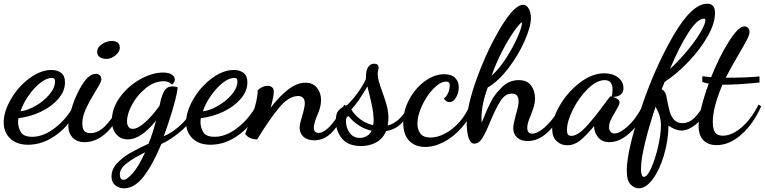

<svg xmlns="http://www.w3.org/2000/svg" viewBox="-37 -740 4143 1040"><path d="M-17 -77Q-17 -135 22 -202.5Q61 -270 122 -315.5Q183 -361 242 -361Q273 -361 294 -345.5Q315 -330 315 -294Q315 -246 278 -203.5Q241 -161 182.5 -134Q124 -107 63 -100Q61 -90 61 -77Q61 -51 75.5 -25Q90 1 138 1Q199 1 262.5 -48.5Q326 -98 365 -172L385 -156Q345 -66 270.5 -11Q196 44 116 44Q53 44 18 10Q-17 -24 -17 -77ZM261 -299Q261 -310 257 -314Q253 -318 244 -318Q215 -318 180.5 -290.5Q146 -263 117 -221Q88 -179 74 -137Q110 -141 154.5 -166Q199 -191 230 -227.5Q261 -264 261 -299Z M489 -460Q489 -483 514.5 -500.5Q540 -518 569 -518Q612 -518 612 -481Q612 -460 589 -440.5Q566 -421 539 -421Q518 -421 503.5 -431Q489 -441 489 -460ZM333 -59Q333 -99 355.5 -167.5Q378 -236 412.5 -288Q447 -340 482 -340Q495 -340 503.5 -332.5Q512 -325 512 -311Q512 -302 504 -286.5Q496 -271 478 -242Q446 -189 427.5 -148.5Q409 -108 409 -72Q409 -41 420 -30Q431 -19 454 -19Q533 -19 611 -172L626 -156Q591 -68 537 -19Q483 30 421 30Q379 30 356 5Q333 -20 333 -59Z M567 216Q567 177 596.5 145Q626 113 665 90.5Q704 68 768 38Q793 -25 808 -87Q727 15 656 15Q616 15 592.5 -13Q569 -41 569 -87Q569 -154 613 -214Q657 -274 722 -310.5Q787 -347 846 -347Q877 -347 893.5 -336Q910 -325 910 -309Q910 -299 904 -291Q898 -283 894 -282Q884 -292 874 -296Q864 -300 849 -300Q800 -300 754 -263.5Q708 -227 679.5 -175.5Q651 -124 651 -83Q651 -63 659.5 -52.5Q668 -42 682 -42Q709 -42 748.5 -77Q788 -112 827 -167Q838 -223 853 -247.5Q868 -272 896 -272Q909 -272 925 -268Q925 -242 903 -164Q881 -86 850 -2Q900 -23 946.5 -67.5Q993 -112 1013 -170L1031 -152Q1009 -89 952.5 -38Q896 13 837 40Q791 151 741.5 215.5Q692 280 635 280Q607 280 587 263.5Q567 247 567 216ZM749 85Q684 117 648 145.5Q612 174 612 206Q612 219 617.5 226.5Q623 234 631 234Q651 234 683 197Q715 160 749 85Z M971 -77Q971 -135 1010 -202.5Q1049 -270 1110 -315.5Q1171 -361 1230 -361Q1261 -361 1282 -345.5Q1303 -330 1303 -294Q1303 -246 1266 -203.5Q1229 -161 1170.5 -134Q1112 -107 1051 -100Q1049 -90 1049 -77Q1049 -51 1063.5 -25Q1078 1 1126 1Q1187 1 1250.5 -48.5Q1314 -98 1353 -172L1373 -156Q1333 -66 1258.5 -11Q1184 44 1104 44Q1041 44 1006 10Q971 -24 971 -77ZM1249 -299Q1249 -310 1245 -314Q1241 -318 1232 -318Q1203 -318 1168.5 -290.5Q1134 -263 1105 -221Q1076 -179 1062 -137Q1098 -141 1142.5 -166Q1187 -191 1218 -227.5Q1249 -264 1249 -299Z M1586 -49Q1586 -62 1590.5 -79Q1595 -96 1600 -113Q1614 -159 1614 -181Q1614 -201 1604 -210.5Q1594 -220 1579 -220Q1526 -220 1472 -153.5Q1418 -87 1356 15Q1313 15 1291 -14L1300 -39Q1359 -182 1359 -251Q1367 -260 1382 -267.5Q1397 -275 1411 -275Q1428 -275 1437 -267Q1446 -259 1446 -245Q1446 -218 1429 -156Q1474 -216 1522.5 -254Q1571 -292 1618 -292Q1658 -292 1680 -264.5Q1702 -237 1702 -199Q1702 -177 1696.5 -157Q1691 -137 1680 -112Q1663 -70 1663 -49Q1663 -34 1670 -27Q1677 -20 1687 -20Q1720 -20 1758.5 -65.5Q1797 -111 1828 -173L1845 -159Q1809 -76 1765.5 -28Q1722 20 1666 20Q1628 20 1607 1Q1586 -18 1586 -49Z M1782 -86Q1782 -125 1796 -140.5Q1810 -156 1827.5 -164Q1845 -172 1848 -175Q1912 -241 1945 -312V-322Q1945 -359 1957.5 -377Q1970 -395 1990 -395Q2012 -395 2014 -375Q2014 -370 2011.5 -360Q2009 -350 2009 -339Q2009 -320 2015 -299Q2021 -278 2034 -242Q2050 -198 2058.5 -166Q2067 -134 2067 -101Q2067 -84 2063 -60Q2131 -77 2181 -173L2193 -164Q2173 -107 2137.5 -72Q2102 -37 2054 -30Q2038 10 2002 30.5Q1966 51 1919 51Q1849 51 1815.5 10.5Q1782 -30 1782 -86ZM1987 -93Q1986 -125 1980 -156Q1974 -187 1962 -236L1953 -272Q1904 -187 1866 -147Q1883 -118 1914 -94.5Q1945 -71 1984 -62Q1987 -71 1987 -93ZM1976 -32Q1937 -40 1904 -62.5Q1871 -85 1851 -111Q1837 -108 1837 -84Q1837 -48 1857 -20.5Q1877 7 1912 7Q1932 7 1949.5 -3Q1967 -13 1976 -32Z M2147 -76Q2147 -140 2179.5 -201Q2212 -262 2264 -300Q2316 -338 2369 -338Q2409 -338 2428.5 -318Q2448 -298 2448 -268Q2448 -238 2433.5 -212.5Q2419 -187 2398 -187Q2379 -187 2367 -206Q2379 -214 2389 -234Q2399 -254 2399 -281Q2399 -298 2380 -298Q2348 -298 2311 -260Q2274 -222 2249 -168Q2224 -114 2224 -70Q2224 -38 2240 -16.5Q2256 5 2295 5Q2333 5 2374.5 -17Q2416 -39 2452 -79.5Q2488 -120 2509 -173L2529 -155Q2505 -95 2462.5 -47Q2420 1 2368 28.5Q2316 56 2266 56Q2212 56 2179.5 22.5Q2147 -11 2147 -76Z M2491 -75Q2491 -165 2547.5 -319.5Q2604 -474 2677 -594Q2750 -714 2796 -714Q2816 -714 2827.5 -692Q2839 -670 2839 -643Q2839 -597 2805.5 -520Q2772 -443 2717.5 -371.5Q2663 -300 2605 -266Q2571 -176 2571 -96L2572 -75Q2574 -78 2581 -97Q2601 -149 2623 -191Q2645 -233 2683.5 -269.5Q2722 -306 2773 -306Q2819 -306 2840 -276.5Q2861 -247 2861 -207Q2861 -184 2855 -164Q2849 -144 2837 -113Q2835 -109 2829.5 -94.5Q2824 -80 2821.5 -68.5Q2819 -57 2819 -48Q2819 -16 2846 -16Q2868 -16 2898 -38Q2928 -60 2957 -97Q2986 -134 3007 -177L3023 -160Q2986 -78 2933.5 -27Q2881 24 2821 24Q2784 24 2763.5 4.5Q2743 -15 2743 -46Q2743 -66 2757 -118Q2772 -167 2772 -191Q2772 -233 2736 -233Q2700 -233 2675.5 -195.5Q2651 -158 2620 -85Q2595 -23 2576 7.5Q2557 38 2532 38Q2511 38 2501 6Q2491 -26 2491 -75ZM2791 -620Q2779 -615 2748 -571.5Q2717 -528 2683 -462.5Q2649 -397 2626 -330Q2667 -367 2705 -426Q2743 -485 2767 -540.5Q2791 -596 2791 -620Z M2954 -41Q2954 -99 2996.5 -171Q3039 -243 3105 -293Q3171 -343 3237 -343Q3281 -343 3310.5 -320.5Q3340 -298 3340 -263Q3340 -217 3283 -215Q3319 -204 3319 -185Q3319 -178 3312 -164Q3305 -150 3296 -135Q3280 -109 3271 -89.5Q3262 -70 3262 -53Q3262 -38 3269.5 -27.5Q3277 -17 3292 -17Q3320 -17 3363.5 -56Q3407 -95 3448 -173L3467 -154Q3430 -71 3375 -20.5Q3320 30 3264 30Q3224 30 3202.5 3.5Q3181 -23 3181 -57Q3136 -3 3104 22Q3072 47 3036 47Q3001 47 2977.5 24Q2954 1 2954 -41ZM3244 -186 3264 -213Q3267 -218 3272 -218L3276 -217Q3281 -233 3281 -254Q3281 -306 3239 -306Q3195 -306 3147 -259Q3099 -212 3066.5 -147Q3034 -82 3034 -36Q3034 -19 3039.5 -11.5Q3045 -4 3057 -4Q3092 -4 3138.5 -54.5Q3185 -105 3244 -186Z M3358 184Q3358 80 3432.5 -144Q3507 -368 3608.5 -544Q3710 -720 3794 -720Q3836 -720 3836 -669Q3836 -614 3796.5 -544Q3757 -474 3694 -407.5Q3631 -341 3563 -296L3547 -256Q3557 -252 3563.5 -242Q3570 -232 3572 -221Q3582 -167 3590 -138Q3598 -109 3614.5 -91Q3631 -73 3660 -73Q3693 -73 3719.5 -97Q3746 -121 3777 -172L3799 -156Q3769 -95 3729.5 -64Q3690 -33 3655 -33Q3621 -33 3584 -60Q3583 21 3559.5 100.5Q3536 180 3499 230Q3462 280 3423 280Q3399 280 3378.5 259Q3358 238 3358 184ZM3784 -631Q3784 -639 3776 -639Q3741 -639 3692 -563.5Q3643 -488 3592 -366Q3649 -420 3693 -474Q3737 -528 3760.5 -570.5Q3784 -613 3784 -631ZM3543 -60Q3543 -88 3536.5 -110.5Q3530 -133 3514 -162Q3478 -54 3456.5 35Q3435 124 3435 175Q3435 218 3451 218Q3469 218 3490.5 170Q3512 122 3527.5 55Q3543 -12 3543 -60Z M3747 -59Q3747 -98 3762 -158.5Q3777 -219 3802 -287Q3776 -292 3767 -296V-327Q3791 -324 3815 -322Q3860 -435 3911.5 -516Q3963 -597 3995 -597Q4006 -597 4014.5 -589Q4023 -581 4023 -568Q4023 -552 4009 -525Q3995 -498 3963 -443Q3919 -369 3894 -319Q4009 -319 4077 -326V-293Q3959 -281 3876 -281Q3824 -158 3824 -80Q3824 -39 3837 -22Q3850 -5 3878 -5Q3928 -5 3980.5 -50.5Q4033 -96 4072 -174L4086 -164Q4045 -71 3980 -12.5Q3915 46 3845 46Q3799 46 3773 19.5Q3747 -7 3747 -59Z"/></svg>

Font: Dancing Script
Style: Bold
Weight: 700
Designer: Pablo Impallari
Foundry: Pablo Impallari
Version: Version 2.000